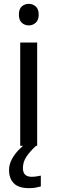

<svg xmlns="http://www.w3.org/2000/svg" viewBox="-20 -757 298 997"><path d="M130 -737Q150 -737 165.5 -723.5Q181 -710 181 -681Q181 -653 165.5 -639Q150 -625 130 -625Q108 -625 93 -639Q78 -653 78 -681Q78 -710 93 -723.5Q108 -737 130 -737ZM173 -536V0H85V-536ZM99 116Q99 161 144 161Q161 161 172.5 158.5Q184 156 192 155V211Q178 215 164 217.5Q150 220 130 220Q77 220 52 195Q27 170 27 126Q27 97 41.5 70Q56 43 77.5 21Q99 -1 119 -15L167 0Q133 32 116 58.5Q99 85 99 116Z"/></svg>

Font: Noto Sans Takri
Style: Regular
Weight: 400
Designer: Monotype Design Team
Foundry: Monotype Imaging Inc.
Version: Version 2.003; ttfautohint (v1.8.4.7-5d5b)